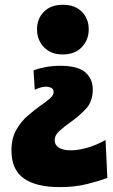

<svg xmlns="http://www.w3.org/2000/svg" viewBox="-20 -574 473 804"><path d="M243 -346Q192.5 -346 163.8 -376.5Q135 -407 135 -451Q135 -495.5 163.8 -524.8Q192.5 -554 243.5 -554Q294 -554 322.8 -524.8Q351.5 -495.5 351.5 -451Q351.5 -407 322.5 -376.5Q293.5 -346 243 -346ZM231 209.5Q131.5 209.5 79.8 173.2Q28 137 28 56Q28 5.5 47.8 -29.5Q67.5 -64.5 95.8 -89Q124 -113.5 149.5 -131.5Q172.5 -147.5 188.5 -161.2Q204.5 -175 204.5 -188.5Q204.5 -201 194.5 -206Q184.5 -211 172.5 -211Q161 -211 148.8 -207.2Q136.5 -203.5 125.5 -198L120.5 -279.5Q138.5 -286.5 168.2 -292.5Q198 -298.5 232 -298.5Q306 -298.5 337.2 -271.2Q368.5 -244 368.5 -199.5Q368.5 -149 339.8 -118.2Q311 -87.5 274 -61.5Q248.5 -43.5 228.8 -25.8Q209 -8 209 14Q209 33 226.5 44.2Q244 55.5 276.5 55.5Q308.5 55.5 347 44.2Q385.5 33 422 12L429.5 171Q397 183.5 345.5 196.5Q294 209.5 231 209.5Z"/></svg>

Font: Commissioner ExtraBold
Style: Regular
Weight: 800
Designer: Kostas Bartsokas
Foundry: Kostas Bartsokas
Version: Version 1.000; ttfautohint (v1.8.3)